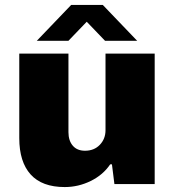

<svg xmlns="http://www.w3.org/2000/svg" viewBox="-20 -745 707 777"><path d="M58 -186V-528H257V-210Q257 -176 274.5 -155.5Q292 -135 324 -135Q361 -135 384 -159Q407 -183 407 -218V-528H606V0H443L433 -80H426Q397 -37 347 -12.5Q297 12 242 12Q150 12 104 -39Q58 -90 58 -186ZM268 -725H396L535 -580H405L331 -657L257 -580H129Z"/></svg>

Font: Archivo Black
Style: Regular
Weight: 400
Designer: Hector Gatti
Foundry: Omnibus-Type
Version: Version 1.101; ttfautohint (v1.8)